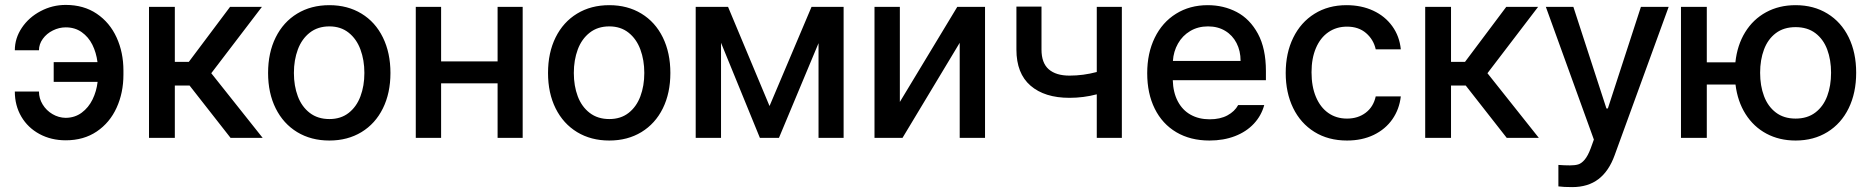

<svg xmlns="http://www.w3.org/2000/svg" viewBox="-20 -558 7579 777"><path d="M137.7 -354.5H40Q40 -403.3 68.4 -445.6Q96.7 -487.8 144.3 -512.9Q191.9 -538.1 246.1 -538.1Q318.8 -538.1 371.6 -502.4Q424.3 -466.8 451.9 -406.2Q479.5 -345.7 479.5 -272.5V-255.9Q479.5 -182.6 451.9 -122.1Q424.3 -61.5 371.6 -25.9Q318.8 9.8 246.1 9.8Q187 9.8 139.9 -15.6Q92.8 -41 66.4 -85.9Q40 -130.9 40 -187.5H137.7Q137.7 -159.7 152.6 -135.3Q167.5 -110.8 192.4 -96.2Q217.3 -81.5 246.1 -81.1Q283.2 -81.5 310.8 -102.1Q338.4 -122.6 354.5 -155.5Q370.6 -188.5 375 -226.6H197.3V-306.6H374.5Q369.6 -345.2 353.8 -377Q337.9 -408.7 310.5 -428Q283.2 -447.3 246.1 -447.3Q219.2 -447.3 194.1 -434.8Q168.9 -422.4 153.3 -400.9Q137.7 -379.4 137.7 -354.5Z M583 -530.3H687.5V-307.6H744.1L911.1 -530.3H1040L835 -261.7L1043 0H913.1L747.1 -211.9H687.5V0H583Z M1064.9 -262.7Q1064.9 -344.7 1095.7 -406.7Q1126.5 -468.8 1182.6 -502.9Q1238.8 -537.1 1313 -537.1Q1386.7 -537.1 1442.9 -502.9Q1499 -468.8 1529.5 -406.5Q1560.1 -344.2 1560.1 -262.7Q1560.1 -181.2 1529.5 -119.4Q1499 -57.6 1442.9 -23.4Q1386.7 10.7 1313 10.7Q1238.8 10.7 1182.6 -23.4Q1126.5 -57.6 1095.7 -119.4Q1064.9 -181.2 1064.9 -262.7ZM1454.6 -262.7Q1454.6 -314.9 1438.7 -357.7Q1422.9 -400.4 1390.9 -425.8Q1358.9 -451.2 1313 -451.2Q1266.1 -451.2 1233.6 -425.8Q1201.2 -400.4 1185.3 -357.7Q1169.4 -314.9 1169.4 -262.7Q1169.4 -210.4 1185.3 -168.2Q1201.2 -126 1233.6 -101.1Q1266.1 -76.2 1313 -76.2Q1359.4 -76.2 1391.1 -101.1Q1422.9 -126 1438.7 -168.2Q1454.6 -210.4 1454.6 -262.7Z M1765.1 -309.6H1993.7V-530.3H2095.2V0H1993.7V-220.7H1765.1V0H1662.6V-530.3H1765.1Z M2197.8 -262.7Q2197.8 -344.7 2228.5 -406.7Q2259.3 -468.8 2315.4 -502.9Q2371.6 -537.1 2445.8 -537.1Q2519.5 -537.1 2575.7 -502.9Q2631.8 -468.8 2662.4 -406.5Q2692.9 -344.2 2692.9 -262.7Q2692.9 -181.2 2662.4 -119.4Q2631.8 -57.6 2575.7 -23.4Q2519.5 10.7 2445.8 10.7Q2371.6 10.7 2315.4 -23.4Q2259.3 -57.6 2228.5 -119.4Q2197.8 -181.2 2197.8 -262.7ZM2587.4 -262.7Q2587.4 -314.9 2571.5 -357.7Q2555.7 -400.4 2523.7 -425.8Q2491.7 -451.2 2445.8 -451.2Q2398.9 -451.2 2366.5 -425.8Q2334 -400.4 2318.1 -357.7Q2302.2 -314.9 2302.2 -262.7Q2302.2 -210.4 2318.1 -168.2Q2334 -126 2366.5 -101.1Q2398.9 -76.2 2445.8 -76.2Q2492.2 -76.2 2523.9 -101.1Q2555.7 -126 2571.5 -168.2Q2587.4 -210.4 2587.4 -262.7Z M3264.2 -530.3H3394V0H3292.5V-383.3L3132.3 0H3055.2L2897.9 -384.8V0H2795.4V-530.3H2926.3L3094.2 -128.9Z M3854 -530.3H3966.3V0H3863.8V-384.8L3632.3 0H3519V-530.3H3621.6V-145.5Z M4520 0H4418.5V-176.3Q4364.7 -162.1 4308.1 -162.1Q4207.5 -162.1 4150.4 -211.4Q4093.3 -260.7 4093.3 -357.4V-531.2H4194.8V-357.4Q4194.8 -303.2 4224.1 -277.6Q4253.4 -252 4308.1 -252Q4363.8 -252 4418.5 -266.6V-530.3H4520Z M4622.6 -261.7Q4622.6 -342.8 4653.1 -405.3Q4683.6 -467.8 4739.3 -502.4Q4794.9 -537.1 4867.7 -537.1Q4931.6 -537.1 4984.9 -509.3Q5038.1 -481.4 5070.6 -421.6Q5103 -361.8 5103 -270.5V-233.4H4726.1Q4727.5 -184.1 4746.3 -148.2Q4765.1 -112.3 4798.3 -93.8Q4831.5 -75.2 4875.5 -75.2Q4918 -75.2 4947.3 -91.1Q4976.6 -106.9 4990.7 -132.8H5096.2Q5084.5 -89.8 5054.2 -57.4Q5023.9 -24.9 4977.8 -7.1Q4931.6 10.7 4874.5 10.7Q4797.4 10.7 4740.5 -22.9Q4683.6 -56.6 4653.1 -118.2Q4622.6 -179.7 4622.6 -261.7ZM5000.5 -311.5Q5000.5 -352.1 4984.1 -383.8Q4967.8 -415.5 4938 -433.3Q4908.2 -451.2 4868.7 -451.2Q4828.1 -451.2 4796.6 -432.4Q4765.1 -413.6 4747.1 -381.6Q4729 -349.6 4726.6 -311.5Z M5183.1 -262.7Q5183.1 -343.3 5213.6 -405.5Q5244.1 -467.8 5299.8 -502.4Q5355.5 -537.1 5429.2 -537.1Q5489.3 -537.1 5537.1 -514.9Q5585 -492.7 5614.3 -452.1Q5643.6 -411.6 5648.9 -358.4H5547.4Q5538.6 -397.9 5508.3 -424.1Q5478 -450.2 5431.2 -450.2Q5388.2 -450.2 5355.7 -427.7Q5323.2 -405.3 5305.4 -363.5Q5287.6 -321.8 5287.6 -265.6Q5287.6 -208 5305.4 -165.8Q5323.2 -123.5 5355.5 -100.8Q5387.7 -78.1 5431.2 -78.1Q5475.6 -78.1 5506.8 -101.8Q5538.1 -125.5 5547.4 -168H5648.9Q5643.1 -116.2 5615 -75.7Q5586.9 -35.2 5539.6 -12.2Q5492.2 10.7 5431.2 10.7Q5355.5 10.7 5299.3 -24.2Q5243.2 -59.1 5213.1 -121.1Q5183.1 -183.1 5183.1 -262.7Z M5747.6 -530.3H5852.1V-307.6H5908.7L6075.7 -530.3H6204.6L5999.5 -261.7L6207.5 0H6077.6L5911.6 -211.9H5852.1V0H5747.6Z M6286.6 196.3V109.4Q6310.1 111.3 6333.5 111.3Q6353.5 111.3 6366.7 107.4Q6379.9 103.5 6392.8 88.4Q6405.8 73.2 6417.5 42L6430.2 6.8L6235.8 -530.3H6347.2L6481 -119.1H6486.8L6620.6 -530.3H6732.9L6514.2 70.3Q6491.2 134.3 6449 166.7Q6406.7 199.2 6342.3 199.2Q6307.1 199.2 6286.6 196.3Z M6887.2 -305.7H7002.9Q7010.3 -375.5 7042.5 -427.7Q7074.7 -480 7127.2 -508.5Q7179.7 -537.1 7246.6 -537.1Q7319.8 -537.1 7375.5 -502.9Q7431.2 -468.8 7461.4 -407Q7491.7 -345.2 7491.7 -263.7Q7491.7 -182.1 7461.4 -120.1Q7431.2 -58.1 7375.5 -23.7Q7319.8 10.7 7246.6 10.7Q7180.7 10.7 7128.7 -17.1Q7076.7 -44.9 7044.2 -96.2Q7011.7 -147.5 7003.4 -215.8H6887.2V0H6782.7V-530.3H6887.2ZM7390.1 -263.7Q7390.1 -315.9 7374.5 -357.7Q7358.9 -399.4 7326.7 -423.8Q7294.4 -448.2 7246.6 -448.2Q7198.7 -448.2 7166.5 -423.8Q7134.3 -399.4 7118.7 -357.7Q7103 -315.9 7103 -263.7Q7103 -210.9 7118.7 -169.2Q7134.3 -127.4 7166.5 -102.8Q7198.7 -78.1 7246.6 -78.1Q7294.4 -78.1 7326.7 -102.8Q7358.9 -127.4 7374.5 -169.2Q7390.1 -210.9 7390.1 -263.7Z"/></svg>

Font: Pretendard JP Medium
Style: Regular
Weight: 500
Designer: Base glyphs from Inter by Rasmus Andersson; Hangeul glyphs from Noto Sans CJK(Source Han Sans) by Jang Soo-young and Kan
Foundry: Kil Hyung-jin
Version: Version 1.309